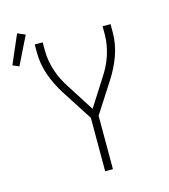

<svg xmlns="http://www.w3.org/2000/svg" viewBox="-165 -909 884 1003"><g transform="rotate(-15 277.0 -407.5)"><path d="M279 0V-289L172 -455Q155 -482 141 -510Q127 -538 116.5 -567.5Q106 -597 100.5 -628Q95 -659 95 -691V-735H138V-691Q138 -662 143 -634Q148 -606 157 -578.5Q166 -551 179 -525.5Q192 -500 208 -476L300 -332L392 -476Q408 -500 421 -525.5Q434 -551 443 -578.5Q452 -606 457 -634Q462 -662 462 -691V-735H505V-691Q505 -659 499.5 -628Q494 -597 483.5 -567.5Q473 -538 459 -510Q445 -482 428 -455L321 -289V0ZM-12 -645 -46 -660 21 -815 63 -797Z"/></g></svg>

Font: Zed Sans Extralight Extended
Style: Regular
Weight: 200
Width: 7
Designer: Belleve Invis
Foundry: Belleve Invis
Version: Version 1.0.0; ttfautohint (v1.8.4)